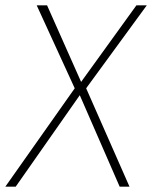

<svg xmlns="http://www.w3.org/2000/svg" viewBox="-43 -702 572 722"><path d="M509 -682 281 -370 444 0H407L257 -344L16 0H-23L238 -370L95 -682H134L262 -394L470 -682Z"/></svg>

Font: Fira Sans UltraLight
Style: Italic
Weight: 200
Italic angle: -8°
Designer: Carrois Corporate & Edenspiekermann AG
Foundry: Carrois Corporate GbR & Edenspiekermann AG
Version: Version 4.203;PS 004.203;hotconv 1.0.88;makeotf.lib2.5.64775